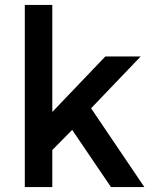

<svg xmlns="http://www.w3.org/2000/svg" viewBox="-20 -762 621 782"><path d="M193 0H81V-742H193V-306L409 -532H553L351 -321L568 0H432L274 -233L193 -151Z"/></svg>

Font: Montreal
Style: Regular
Weight: 400
Designer: Julieta Ulanovsky, usr_local_share
Foundry: Julieta Ulanovsky, usr_local_share
Version: Version 2.001